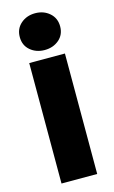

<svg xmlns="http://www.w3.org/2000/svg" viewBox="-121 -826 519 873"><g transform="rotate(-15 139.0 -389.5)"><path d="M223 0H55V-567H223ZM44 -692Q44 -731 71.5 -755Q99 -779 139 -779Q179 -779 206.5 -755Q234 -731 234 -692Q234 -653 206.5 -629.5Q179 -606 139 -606Q99 -606 71.5 -629.5Q44 -653 44 -692Z"/></g></svg>

Font: Open Sauce Sans Black
Style: Regular
Weight: 900
Designer: Alfredo Marco Pradil
Foundry: Creative Sauce Fz LLC
Version: Version 1.477